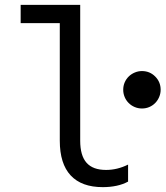

<svg xmlns="http://www.w3.org/2000/svg" viewBox="-20 -760 681 790"><path d="M310 -181V-740H65V-664.8H226V-181Q226 -86.4 270.8 -38.2Q315.6 10 403 10Q432.8 10 459.3 4.4Q485.8 -1.2 507 -12.8V-82.8Q484.4 -71.6 461.8 -66.2Q439.2 -60.8 416.4 -60.8Q362.2 -60.8 336.1 -90.3Q310 -119.8 310 -181ZM487 -390.4Q487 -375.1 492.9 -360.9Q498.8 -346.7 509.5 -336.1Q520.2 -325.4 534.4 -319.5Q548.6 -313.6 564 -313.6Q580.4 -313.6 594.3 -319.6Q608.2 -325.6 618.6 -336.2Q629 -346.8 635 -361.1Q641 -375.3 641 -390.7Q641 -422.8 618.6 -445.2Q596.2 -467.6 564.1 -467.6Q548.7 -467.6 534.5 -461.6Q520.2 -455.6 509.6 -445.2Q499 -434.8 493 -420.9Q487 -407 487 -390.4Z"/></svg>

Font: CommitMonoV143 ExtLt
Style: Regular
Weight: 200
Monospace: yes
Designer: Eigil Nikolajsen
Foundry: Eigil Nikolajsen
Version: Version 1.143